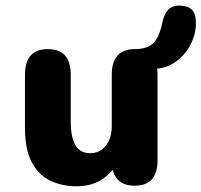

<svg xmlns="http://www.w3.org/2000/svg" viewBox="-20 -657 722 688"><path d="M151.5 -481Q233.5 -481 233.5 -389V-222Q233.5 -165.5 250.2 -136.8Q267 -108 303.5 -108Q327 -108 344.2 -120.5Q361.5 -133 371 -155Q380.5 -177 380.5 -204.5Q380.5 -214 388.2 -218.8Q396 -223.5 404 -223.5Q411 -223.5 422 -213.8Q433 -204 433 -187.5Q433 -141.5 413 -95.5Q393 -49.5 353.2 -19.5Q313.5 10.5 254 10.5Q203 10.5 161 -9.2Q119 -29 94.2 -74.8Q69.5 -120.5 69.5 -198V-389Q69.5 -481 151.5 -481ZM463 -481Q544.5 -481 544.5 -389V-83Q544.5 8.5 463 8.5Q380.5 8.5 380.5 -83V-389Q380.5 -481 463 -481ZM529 -410.5Q501 -410.5 484 -416.5Q467 -422.5 463 -425.5Q452 -432 447 -440.8Q442 -449.5 442 -461.5Q442 -472.5 448 -476.8Q454 -481 463 -481Q495.5 -481 514.8 -491.8Q534 -502.5 544.8 -524Q555.5 -545.5 562 -577.5Q567 -603.5 581.2 -620.2Q595.5 -637 622 -637Q651.5 -637 666.8 -623Q682 -609 682 -573.5Q682 -534.5 662.5 -496.8Q643 -459 608.5 -434.8Q574 -410.5 529 -410.5Z"/></svg>

Font: Sono Monospace
Style: Bold
Weight: 700
Designer: Tyler Finck
Foundry: Tyler Finck
Version: Version 2.112